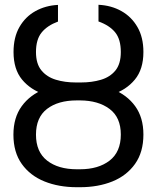

<svg xmlns="http://www.w3.org/2000/svg" viewBox="-20 -780 662 810"><path d="M303.7 -427.2H317.9Q394.5 -427.7 455.1 -403.8Q515.6 -379.9 550.3 -332Q585 -284.2 585 -212.4Q585 -138.2 549.8 -88.6Q514.6 -39.1 454.3 -14.6Q394 9.8 317.4 9.8H304.2Q228 9.8 167.5 -14.6Q106.9 -39.1 71.8 -88.4Q36.6 -137.7 36.6 -211.9Q36.6 -283.7 71.5 -331.8Q106.4 -379.9 166.7 -403.8Q227.1 -427.7 303.7 -427.2ZM317.9 -356.4H303.7Q225.1 -356.4 178.5 -320.6Q131.8 -284.7 131.8 -211.9Q131.8 -139.2 178.7 -102.5Q225.6 -65.9 304.2 -65.9H317.4Q395 -65.9 442.4 -102.5Q489.7 -139.2 489.7 -212.4Q489.7 -284.7 442.4 -320.3Q395 -356 317.9 -356.4ZM321.8 -432.1Q367.7 -432.1 405.8 -443.4Q443.8 -454.6 466.8 -482.4Q489.7 -510.3 489.7 -560.5Q489.7 -614.3 465.8 -643.6Q441.9 -672.9 395.5 -689.5V-759.8Q449.2 -757.3 491.9 -733.4Q534.7 -709.5 559.8 -666Q585 -622.6 585 -560.5Q585 -487.8 548.8 -444.1Q512.7 -400.4 452.9 -381.1Q393.1 -361.8 321.8 -361.8H299.3Q228.5 -361.8 168.7 -381.3Q108.9 -400.9 73 -444.3Q37.1 -487.8 37.1 -560.5Q37.1 -622.6 62 -666Q86.9 -709.5 129.6 -733.2Q172.4 -756.8 224.6 -759.3V-689Q179.7 -672.4 155.8 -643.1Q131.8 -613.8 131.8 -560.5Q131.8 -510.7 154.8 -482.9Q177.7 -455.1 215.8 -443.6Q253.9 -432.1 299.3 -432.1Z"/></svg>

Font: V-Inter
Style: Regular-375
Weight: 375
Designer: Rasmus Andersson
Foundry: rsms
Version: Version 4.000;git-4146feb